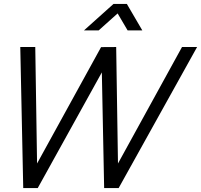

<svg xmlns="http://www.w3.org/2000/svg" viewBox="-20 -960 1026 980"><path d="M408.8 -805H483.8L580.4 -891.5L631.3 -805H706.3L627.4 -940H559.4ZM98.6 0H172.6L499.8 -590.5L511.6 0H585.6L986 -720H909L582.2 -125.5L573 -720L495.9 -719.5L169.2 -125.5L160 -720H83.5Z"/></svg>

Font: Manrope
Style: RegularItalic
Weight: 400
Italic angle: -15°
Designer: Mikhail Sharanda
Foundry: Mikhail Sharanda
Version: Version 4.502;hotconv 1.0.109;makeotfexe 2.5.65596